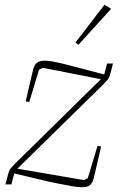

<svg xmlns="http://www.w3.org/2000/svg" viewBox="-20 -775 505 807"><path d="M324 12Q310 12 283 7.5Q256 3 219 -4.5Q182 -12 136.5 -23Q91 -34 40 -46L28 0H3L14 -42Q18 -59 25.5 -68Q33 -77 44 -88L404 -442L160 -490L144 -482L103 -346L88 -349L119 -482Q124 -502 135 -511Q146 -520 169 -520Q195 -520 261.5 -503Q328 -486 418 -462L430 -508H455L444 -466Q440 -449 432.5 -440Q425 -431 414 -420L53 -66L333 -18L349 -26L390 -162L405 -159L374 -26Q369 -6 358 3Q347 12 324 12ZM297 -596 419 -755 447 -738 310 -587Z"/></svg>

Font: IBM Plex Serif ExtraLight
Style: Italic
Weight: 200
Italic angle: -14°
Designer: Mike Abbink, Paul van der Laan, Pieter van Rosmalen
Foundry: Bold Monday
Version: Version 2.5